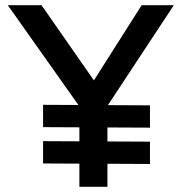

<svg xmlns="http://www.w3.org/2000/svg" viewBox="-20 -720 700 740"><path d="M286 -349 293 -300 10 -700H140L356 -390L331 -393L526 -700H650L379 -289L394 -357V0H286ZM146 -176 558 -174V-88L146 -90ZM146 -316 558 -314V-228L146 -230Z"/></svg>

Font: Easer Grotesk Variable
Style: Regular
Weight: 400
Designer: Boardeaser, Bonnie Shaver-Troup, Thomas Jockin
Foundry: Lexend
Version: Version 1.001;Glyphs 3.1.2 (3151)